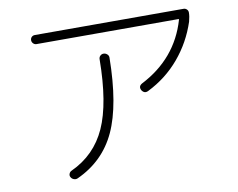

<svg xmlns="http://www.w3.org/2000/svg" viewBox="-79 -811 1157 935"><g transform="rotate(-10 500.0 -344.0)"><path d="M148.4 -662.1Q139.6 -662.1 132.8 -668.9Q126 -675.8 126 -685.1Q126 -694.3 132.3 -700.7Q138.7 -707 148.4 -707H883.8Q892.6 -707 899.4 -700.7Q906.2 -694.3 906.2 -684.6Q906.2 -666 899.4 -640.6Q867.2 -543 802.2 -465.8Q737.3 -388.7 644.5 -342.8Q625 -333 612.3 -352.5Q601.6 -372.1 621.1 -383.8Q798.8 -474.6 852.5 -658.2Q854.5 -662.1 849.6 -662.1ZM438.5 -536.1Q438.5 -545.9 445.3 -552.7Q452.1 -559.6 461.9 -559.6Q471.7 -559.6 479.5 -552.7Q487.3 -545.9 487.3 -536.1Q484.4 -301.8 424.8 -172.9Q365.2 -43.9 232.4 16.6Q223.6 20.5 213.9 17.1Q204.1 13.7 199.2 4.9Q194.3 -2.9 197.8 -12.2Q201.2 -21.5 210 -25.4Q329.1 -80.1 382.8 -199.2Q436.5 -318.4 438.5 -536.1Z"/></g></svg>

Font: Rounded-L Mgen+ 1m light
Style: Regular
Weight: 200
Designer: [Source Han Sans]
Ryoko NISHIZUKA  (kana & ideographs); Paul D. Hunt (Latin, Greek & Cyrillic); Wenlong ZHANG  (bopomofo
Version: Version 1.059.20150602